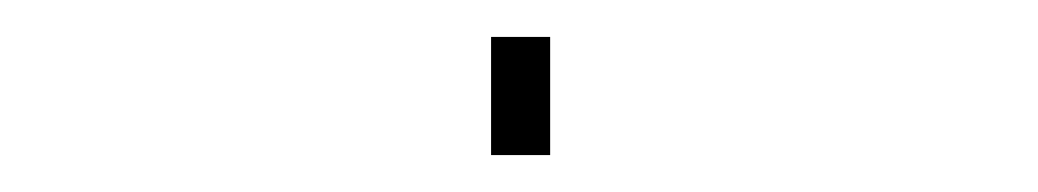

<svg xmlns="http://www.w3.org/2000/svg" viewBox="-20 -687 562 104"><path d="M246 -667H278V-603H246Z"/></svg>

Font: Zector
Style: Regular
Weight: 400
Designer: GGBot
Version: 0.72